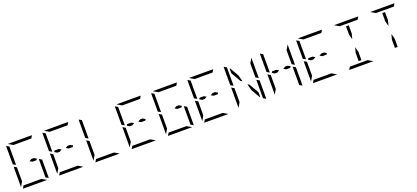

<svg xmlns="http://www.w3.org/2000/svg" viewBox="74 -2530 8828 4061"><g transform="rotate(-20 4488.0 -500.0)"><path d="M99 -558V-959Q99 -968 101 -972L161 -938V-928V-892V-866V-735V-548V-531L157 -525ZM659 -475 717 -442V-41Q717 -32 715 -28L655 -62V-70V-82V-108V-134V-265V-450V-469ZM161 -265V-155L99 -47V-500V-505L161 -469V-452ZM253 -938 146 -1000H408H676Q686 -1000 690 -998L655 -938H625H439H377ZM563 -62 670 0H408H140Q130 0 126 -2L161 -62H191H377H439ZM508 -531H563L619 -498L602 -469H508L454 -500Z M915 -558V-959Q915 -968 917 -972L977 -938V-928V-892V-866V-735V-548V-531L973 -525ZM977 -265V-155L915 -47V-500V-505L977 -469V-452ZM1069 -469 1013 -502 1030 -531H1124L1178 -500L1124 -469ZM1069 -938 962 -1000H1224H1492Q1502 -1000 1506 -998L1471 -938H1441H1255H1193ZM1379 -62 1486 0H1224H956Q946 0 942 -2L977 -62H1007H1193H1255ZM1324 -531H1379L1435 -498L1418 -469H1324L1270 -500Z M1731 -558V-959Q1731 -968 1733 -972L1793 -938V-928V-892V-866V-735V-548V-531L1789 -525ZM1793 -265V-155L1731 -47V-500V-505L1793 -469V-452ZM2195 -62 2302 0H2040H1772Q1762 0 1758 -2L1793 -62H1823H2009H2071Z M2547 -558V-959Q2547 -968 2549 -972L2609 -938V-928V-892V-866V-735V-548V-531L2605 -525ZM2609 -265V-155L2547 -47V-500V-505L2609 -469V-452ZM2701 -469 2645 -502 2662 -531H2756L2810 -500L2756 -469ZM2701 -938 2594 -1000H2856H3124Q3134 -1000 3138 -998L3103 -938H3073H2887H2825ZM3011 -62 3118 0H2856H2588Q2578 0 2574 -2L2609 -62H2639H2825H2887ZM2956 -531H3011L3067 -498L3050 -469H2956L2902 -500Z M3363 -558V-959Q3363 -968 3365 -972L3425 -938V-928V-892V-866V-735V-548V-531L3421 -525ZM3923 -475 3981 -442V-41Q3981 -32 3979 -28L3919 -62V-70V-82V-108V-134V-265V-450V-469ZM3425 -265V-155L3363 -47V-500V-505L3425 -469V-452ZM3517 -938 3410 -1000H3672H3940Q3950 -1000 3954 -998L3919 -938H3889H3703H3641ZM3827 -62 3934 0H3672H3404Q3394 0 3390 -2L3425 -62H3455H3641H3703ZM3772 -531H3827L3883 -498L3866 -469H3772L3718 -500Z M4179 -558V-959Q4179 -968 4181 -972L4241 -938V-928V-892V-866V-735V-548V-531L4237 -525ZM4241 -265V-155L4179 -47V-500V-505L4241 -469V-452ZM4333 -469 4277 -502 4294 -531H4388L4442 -500L4388 -469ZM4333 -938 4226 -1000H4488H4756Q4766 -1000 4770 -998L4735 -938H4705H4519H4457ZM4643 -62 4750 0H4488H4220Q4210 0 4206 -2L4241 -62H4271H4457H4519ZM4588 -531H4643L4699 -498L4682 -469H4588L4534 -500Z M4995 -558V-959Q4995 -968 4997 -972L5057 -938V-928V-892V-866V-735V-548V-531L5053 -525ZM5555 -475 5613 -442V-41Q5613 -32 5611 -28L5551 -62V-70V-82V-108V-134V-265V-450V-469ZM5057 -265V-155L4995 -47V-500V-505L5057 -469V-452ZM5227 -571 5103 -786V-892H5113L5228 -693L5267 -548ZM5613 -953V-500V-495L5551 -531V-550V-735V-845ZM5381 -429 5505 -214V-108H5494L5380 -307L5341 -452Z M5811 -558V-959Q5811 -968 5813 -972L5873 -938V-928V-892V-866V-735V-548V-531L5869 -525ZM6371 -475 6429 -442V-41Q6429 -32 6427 -28L6367 -62V-70V-82V-108V-134V-265V-450V-469ZM5873 -265V-155L5811 -47V-500V-505L5873 -469V-452ZM5965 -469 5909 -502 5926 -531H6020L6074 -500L6020 -469ZM6429 -953V-500V-495L6367 -531V-550V-735V-845ZM6220 -531H6275L6331 -498L6314 -469H6220L6166 -500Z M6627 -558V-959Q6627 -968 6629 -972L6689 -938V-928V-892V-866V-735V-548V-531L6685 -525ZM6689 -265V-155L6627 -47V-500V-505L6689 -469V-452ZM6781 -469 6725 -502 6742 -531H6836L6890 -500L6836 -469ZM6781 -938 6674 -1000H6936H7204Q7214 -1000 7218 -998L7183 -938H7153H6967H6905ZM7091 -62 7198 0H6936H6668Q6658 0 6654 -2L6689 -62H6719H6905H6967ZM7036 -531H7091L7147 -498L7130 -469H7036L6982 -500Z M7783 -295V-108H7721V-295L7752 -410ZM7597 -938 7490 -1000H7752H8020Q8030 -1000 8034 -998L7999 -938H7969H7783H7721ZM7907 -62 8014 0H7752H7484Q7474 0 7470 -2L7505 -62H7535H7721H7783ZM7721 -705V-892H7783V-705L7752 -590Z M8599 -295V-108H8537V-295L8568 -410ZM8413 -938 8306 -1000H8568H8836Q8846 -1000 8850 -998L8815 -938H8785H8599H8537ZM8537 -705V-892H8599V-705L8568 -590Z"/></g></svg>

Font: DSEG14 Modern Mini
Style: Light
Weight: 300
Designer: Keshikan(Twitter:@keshinomi_88pro)
Version: Version 0.46